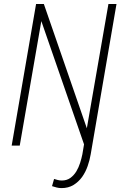

<svg xmlns="http://www.w3.org/2000/svg" viewBox="-20 -731 627 964"><path d="M564.9 -710.9H524.4L416 -86.9L200.2 -710.9H161.1L38.6 0H79.1L187.5 -625L401.9 -6.3L393.6 43.5Q389.6 63.5 382.3 86.7Q375 109.9 363.3 129.4Q351.1 149.4 333.3 162.4Q315.4 175.3 290.5 175.3Q280.3 175.3 270.5 172.9Q260.7 170.4 251.5 167.5L241.2 203.6Q252.9 207.5 264.6 210.4Q276.4 213.4 288.6 213.4Q323.2 213.4 348.6 198Q374 182.6 392.1 157.7Q409.7 132.8 420.2 102.5Q430.7 72.3 435.5 43Z"/></svg>

Font: Roboto Mono ExtraLight
Style: Italic
Weight: 250
Italic angle: -10°
Monospace: yes
Designer: Google
Version: Version 3.000